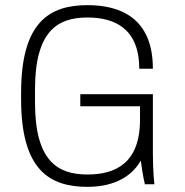

<svg xmlns="http://www.w3.org/2000/svg" viewBox="-20 -716 717 746"><path d="M524 -303V-251C524 -79 425 -38 320 -38C203 -38 116 -91 116 -318V-368C116 -595 203 -648 320 -648C422 -648 521 -608 521 -449H574C574 -645 449 -696 320 -696C173 -696 62 -631 62 -356V-330C62 -55 173 10 320 10C405 10 485 -18 527 -92C535 -30 543 0 543 0H580C580 0 574 -48 574 -119V-350H292V-303H524Z"/></svg>

Font: ChivoLight
Style: Regular
Weight: 300
Designer: Hector Gatti
Foundry: Omnibus-Type
Version: Version 1.004;PS 001.004;hotconv 1.0.88;makeotf.lib2.5.64775